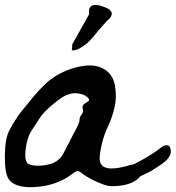

<svg xmlns="http://www.w3.org/2000/svg" viewBox="-46 -749 722 789"><path d="M611 -139Q629 -155 642.5 -152Q656 -149 656 -126Q656 -118 652.5 -111Q649 -104 645 -98.5Q641 -93 633 -86Q625 -79 620.5 -76Q616 -73 606.5 -66.5Q597 -60 595 -59Q575 -45 554 -36Q553 -36 530 -24L525 -18Q498 8 447 14Q416 18 398 14.5Q380 11 349 -3Q302 -26 288 -39Q278 -47 271 -46Q264 -45 245 -30Q184 14 99.5 19.5Q15 25 -11 -14Q-27 -39 -26 -111Q-25 -183 -7 -214Q7 -241 16 -254Q28 -272 32 -278Q40 -290 60 -313Q122 -392 159 -420Q187 -442 224.5 -458Q262 -474 304 -479Q346 -484 378 -467Q417 -447 426 -399Q435 -351 424 -305Q413 -259 393 -219Q376 -181 368 -136Q359 -91 368 -77Q387 -39 493 -72Q497 -73 501 -73Q509 -76 510 -77Q574 -110 611 -139ZM308 -327Q319 -333 320 -337.5Q321 -342 315 -348Q303 -360 281 -364Q258 -369 238 -362Q217 -358 174.5 -323Q132 -288 116 -262Q97 -233 83 -211Q66 -186 60 -140Q54 -94 65 -81Q75 -68 109 -68Q143 -68 173 -79Q202 -93 216 -121Q240 -168 255 -197Q281 -242 281 -258Q281 -268 289.5 -278.5Q298 -289 294 -301Q289 -317 308 -327ZM363 -629Q360 -626 355.5 -620Q351 -614 338 -598.5Q325 -583 312 -571.5Q299 -560 281.5 -550.5Q264 -541 249 -542Q250 -547 251 -567L320 -690Q320 -690 320 -709Q329 -747 401 -712Q402 -711 404 -709.5Q406 -708 409.5 -703.5Q413 -699 413.5 -693.5Q414 -688 409.5 -680Q405 -672 394 -664ZM249 -542H247Q247 -542 247.5 -542Q248 -542 249 -542Z"/></svg>

Font: Beth Ellen
Style: Regular
Weight: 400
Designer: Alyson Diaz
Version: Version 2.000